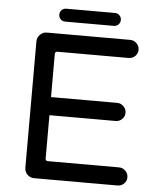

<svg xmlns="http://www.w3.org/2000/svg" viewBox="-55 -849 734 898"><g transform="rotate(5 311.5 -400.5)"><path d="M93.8 -43.9V-636.7Q93.8 -655.3 106.9 -668.9Q120.1 -682.6 138.7 -682.6H530.3Q547.9 -682.6 560.5 -669.9Q573.2 -657.2 573.2 -639.6Q573.2 -622.1 560.5 -609.9Q547.9 -597.7 530.3 -597.7H196.3Q184.6 -597.7 184.6 -585.9V-383.8H495.1Q512.7 -383.8 525.4 -371.1Q538.1 -358.4 538.1 -340.8Q538.1 -323.2 525.4 -311Q512.7 -298.8 495.1 -298.8H184.6V-95.7Q184.6 -84 196.3 -84H530.3Q547.9 -84 560.5 -71.3Q573.2 -58.6 573.2 -41Q573.2 -23.4 560.5 -11.2Q547.9 1 530.3 1H138.7Q120.1 1 106.9 -12.2Q93.8 -25.4 93.8 -43.9ZM219.7 -801.8H448.2Q460.9 -801.8 469.7 -793Q478.5 -784.2 478.5 -771.5Q478.5 -758.8 469.7 -750Q460.9 -741.2 448.2 -741.2H219.7Q207 -741.2 198.2 -750Q189.5 -758.8 189.5 -771.5Q189.5 -784.2 198.2 -793Q207 -801.8 219.7 -801.8Z"/></g></svg>

Font: jf-openhuninn-2.0
Style: Regular
Weight: 400
Designer: [Kosugi Maru]
Designed by MOTOYA      

[Varela Round]
Joe Prince (Latin component); Avraham Cornfeld (Hebrew component)
Foundry: justfont CO.,LTD.
Version: 2.0